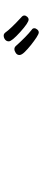

<svg xmlns="http://www.w3.org/2000/svg" viewBox="385 -1228 230 1040"><g transform="rotate(90 500.0 -708.0)"><path d="M187 -616Q181 -613 172.5 -613Q164 -613 157 -621Q136 -651 74 -708Q64 -716 64 -724.5Q64 -733 71 -740.5Q78 -748 86 -748Q103 -748 153.5 -702.5Q204 -657 204 -640.5Q204 -624 187 -616ZM229 -679Q177 -737 141 -765Q133 -770 133 -778.5Q133 -787 140 -795Q147 -803 155.5 -803Q164 -803 183 -790.5Q202 -778 224 -760.5Q246 -743 262 -726.5Q278 -710 278 -698Q278 -686 267 -678.5Q256 -671 246 -671Q236 -671 229 -679Z"/></g></svg>

Font: ToneOZ-Pinyin-WenKai-Regular
Style: Regular
Weight: 400
Designer: Fontworks Inc.
Foundry: ToneOZ
Version: Version 0.240331